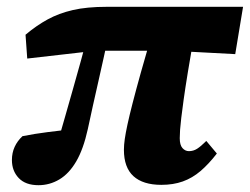

<svg xmlns="http://www.w3.org/2000/svg" viewBox="-20 -528 734 564"><path d="M93 16Q55 16 35 -5Q15 -26 15 -58Q15 -79 23 -96.5Q31 -114 46 -128Q81 -135 120.5 -140Q160 -145 199 -149L197 -102L147 -101Q159 -143 171 -184.5Q183 -226 194.5 -267Q206 -308 217.5 -349Q229 -390 239 -432H300Q293 -396 285 -360.5Q277 -325 269 -289Q261 -253 253 -218Q245 -183 238 -149Q225 -90 204 -54Q183 -18 154.5 -1Q126 16 93 16ZM60 -356 55 -426Q87 -453 120 -471Q153 -489 194 -498.5Q235 -508 294 -508H694L671 -369L483 -379H261ZM454 15Q400 15 372 -10.5Q344 -36 344 -88Q344 -102 346.5 -119.5Q349 -137 354.5 -162.5Q360 -188 369.5 -225Q379 -262 393.5 -314Q408 -366 429 -438L552 -435Q540 -366 532 -317Q524 -268 519.5 -235.5Q515 -203 512.5 -182Q510 -161 509 -147Q508 -133 508 -122Q508 -102 516 -93Q524 -84 535 -84Q548 -84 559 -91Q570 -98 586 -114L617 -77Q593 -46 569 -25.5Q545 -5 517 5Q489 15 454 15Z"/></svg>

Font: Source Serif 4 ExtraBold
Style: Italic
Weight: 800
Italic angle: -12°
Designer: Frank Grießhammer
Foundry: Adobe Systems Incorporated
Version: Version 4.004;hotconv 1.0.116;makeotfexe 2.5.65601